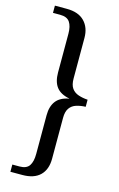

<svg xmlns="http://www.w3.org/2000/svg" viewBox="-154 -860 733 1181"><g transform="rotate(15 212.5 -270.0)"><path d="M41 -799H117Q191 -799 229.5 -759.5Q268 -720 268 -654V-396Q268 -355 283.5 -333.5Q299 -312 326 -303Q353 -294 385 -292V-247Q353 -246 326 -237.5Q299 -229 283.5 -207Q268 -185 268 -145V115Q268 184 229.5 221.5Q191 259 117 259H41V213H87Q131 213 148.5 187Q166 161 166 112V-135Q166 -191 192 -225Q218 -259 274 -269V-270Q217 -281 191.5 -314.5Q166 -348 166 -407V-653Q166 -701 148.5 -727Q131 -753 87 -753H41Z"/></g></svg>

Font: Noto Serif Sinhala Medium
Style: Regular
Weight: 500
Designer: Jelle Bosma - Monotype Design Team
Foundry: Monotype Imaging Inc.
Version: Version 2.007; ttfautohint (v1.8.4.7-5d5b)